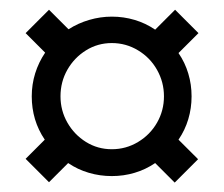

<svg xmlns="http://www.w3.org/2000/svg" viewBox="-20 -410 471 404"><path d="M33.9 -75.8 74.2 -116.1Q60.5 -136.3 53.6 -159.3Q46.8 -182.3 46.8 -207.3Q46.8 -232.3 54 -255.6Q61.3 -279 75 -299.2L33.9 -340.3L83.1 -389.5L124.2 -348.4Q144.4 -361.3 167.7 -368.1Q191.1 -375 215.3 -375Q240.3 -375 263.3 -368.1Q286.3 -361.3 306.5 -347.6L348.4 -389.5L397.6 -340.3L355.6 -298.4Q369.4 -278.2 376.2 -255.2Q383.1 -232.3 383.1 -207.3Q383.1 -182.3 376.2 -159.3Q369.4 -136.3 355.6 -116.1L396.8 -75L347.6 -25.8L306.5 -66.9Q286.3 -53.2 263.3 -46.4Q240.3 -39.5 215.3 -39.5Q190.3 -39.5 166.9 -46.4Q143.5 -53.2 123.4 -66.9L83.1 -26.6ZM325 -207.3Q325 -237.1 310.5 -262.9Q296 -288.7 270.6 -304Q245.2 -319.4 215.3 -319.4Q185.5 -319.4 160.9 -304Q136.3 -288.7 121.8 -263.3Q107.3 -237.9 107.3 -207.3Q107.3 -177.4 121.8 -152Q136.3 -126.6 160.9 -111.3Q185.5 -96 215.3 -96Q245.2 -96 270.6 -111.3Q296 -126.6 310.5 -152Q325 -177.4 325 -207.3Z"/></svg>

Font: Playfair Micro SmCond SmLight
Style: Italic
Weight: 360
Width: 4
Italic angle: -15.6°
Designer: Claus Eggers Sørensen
Foundry: Claus Eggers Sørensen
Version: Version 2.203;Glyphs 3.3 (3326)